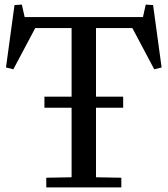

<svg xmlns="http://www.w3.org/2000/svg" viewBox="-20 -814 728 834"><path d="M43 -792 75 -794 87 -740H601L613 -794L645 -792L682 -521L650 -513L555 -692H397V-44L507 -42V0H181V-42L291 -44V-692H133L38 -513L6 -521ZM515 -346H173V-394H515Z"/></svg>

Font: Minipax
Style: Regular
Weight: 400
Designer: Raphaël Ronot
Foundry: Velvetyne Type Foundry
Version: Version 1.000